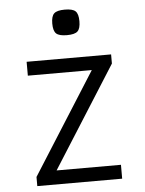

<svg xmlns="http://www.w3.org/2000/svg" viewBox="-58 -905 716 951"><g transform="rotate(-5 300.0 -429.5)"><path d="M88.5 0V-45.5L407.5 -549H89.5V-618H509.5V-572.5L190.5 -69H510.5V0ZM300 -732Q261.5 -732 247 -745.5Q232.5 -759 232.5 -795.5Q232.5 -832 247 -845.5Q261.5 -859 300 -859Q339 -859 353.2 -845.5Q367.5 -832 367.5 -795.5Q367.5 -759 353.2 -745.5Q339 -732 300 -732Z"/></g></svg>

Font: Victor Mono Thin
Style: Regular
Weight: 100
Monospace: yes
Designer: Rune Bjørnerås
Version: Version 1.561;gftools[0.9.30]